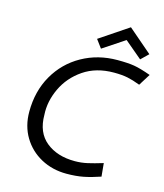

<svg xmlns="http://www.w3.org/2000/svg" viewBox="-131 -998 947 1106"><g transform="rotate(15 343.0 -444.5)"><path d="M71.2 0ZM486.2 -697.5Q370 -697.5 275 -644.4Q180 -591.2 125.6 -496.2Q71.2 -401.2 71.2 -278.8Q71.2 -193.8 110.6 -128.1Q150 -62.5 218.1 -25.6Q286.2 11.2 370 11.2Q426.2 11.2 470.6 2.5Q515 -6.2 570 -25L562.5 -103.8Q508.8 -87.5 472.5 -79.4Q436.2 -71.2 397.5 -71.2Q292.5 -71.2 226.2 -125Q160 -178.8 160 -283.8Q155 -362.5 191.9 -441.2Q228.8 -520 303.8 -571.2Q378.8 -622.5 485 -622.5Q533.8 -622.5 566.9 -615.6Q600 -608.8 642.5 -592.5L686.2 -662.5Q623.8 -685 586.2 -691.2Q548.8 -697.5 486.2 -697.5ZM610 -735 506.2 -822.5 376.2 -736.2 340 -785 511.2 -900 653.8 -777.5Z"/></g></svg>

Font: Cambay
Style: Italic
Weight: 400
Italic angle: -11°
Designer: Pooja Saxena
Foundry: Pooja Saxena
Version: Version 1.019;PS 001.019;hotconv 1.0.70;makeotf.lib2.5.58329